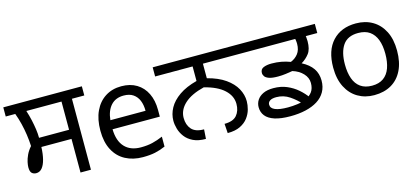

<svg xmlns="http://www.w3.org/2000/svg" viewBox="-62 -1026 3127 1440"><g transform="rotate(-15 1501.5 -306.0)"><path d="M426 0V-261H192Q190 -206 179.5 -165.5Q169 -125 150.5 -103Q132 -81 105 -81Q85 -81 71.5 -93Q58 -105 58 -139Q58 -154 63 -178.5Q68 -203 81.5 -232Q95 -261 119 -288Q117 -331 110.5 -376.5Q104 -422 93 -466.5Q82 -511 67 -551H-7V-622H603V-551H507V0ZM193 -332H426V-551H153Q166 -511 174.5 -472.5Q183 -434 188 -399Q193 -364 193 -332Z M888 -546Q957 -546 1006.5 -516Q1056 -486 1082.5 -431.5Q1109 -377 1109 -304V-251H742Q744 -160 788.5 -112.5Q833 -65 913 -65Q964 -65 1003.5 -74.5Q1043 -84 1085 -102V-25Q1044 -7 1004 1.5Q964 10 909 10Q833 10 774.5 -21Q716 -52 683.5 -113.5Q651 -175 651 -264Q651 -352 680.5 -415Q710 -478 763.5 -512Q817 -546 888 -546ZM887 -474Q824 -474 787.5 -433.5Q751 -393 744 -321H1017Q1017 -367 1003 -401Q989 -435 960.5 -454.5Q932 -474 887 -474Z M1400 0Q1341 0 1302 -19Q1263 -38 1240.5 -68Q1218 -98 1208.5 -131.5Q1199 -165 1199 -194Q1199 -245 1225 -292.5Q1251 -340 1305.5 -378Q1360 -416 1444 -438V-551H1153V-622H1815V-551H1524V-438Q1609 -416 1663 -378Q1717 -340 1743 -292.5Q1769 -245 1769 -194Q1769 -165 1760 -131.5Q1751 -98 1728.5 -68Q1706 -38 1667 -19Q1628 0 1569 0L1564 -73Q1631 -73 1660 -107Q1689 -141 1689 -195Q1689 -257 1637 -305Q1585 -353 1484 -378Q1383 -353 1331 -305Q1279 -257 1279 -195Q1279 -141 1308.5 -107Q1338 -73 1405 -73Z M2057 0Q1983 0 1935.5 -15.5Q1888 -31 1865.5 -59.5Q1843 -88 1843 -127Q1843 -157 1859 -182Q1875 -207 1906.5 -222Q1938 -237 1986 -237Q2044 -237 2090.5 -217Q2137 -197 2173 -165.5Q2209 -134 2232 -101L2170 -67Q2138 -104 2092 -135Q2046 -166 1990 -166Q1957 -166 1940.5 -155Q1924 -144 1924 -125Q1924 -97 1957.5 -83Q1991 -69 2056 -69Q2092 -69 2129.5 -74Q2167 -79 2198.5 -93Q2230 -107 2249.5 -133Q2269 -159 2269 -202Q2269 -243 2238 -276Q2207 -309 2157 -324Q2134 -320 2104.5 -316Q2075 -312 2044 -312Q1999 -312 1975 -320.5Q1951 -329 1942 -342Q1933 -355 1933 -369Q1933 -398 1958.5 -408.5Q1984 -419 2020 -419Q2060 -419 2095.5 -412.5Q2131 -406 2165 -393Q2200 -407 2222.5 -436Q2245 -465 2245 -512Q2245 -526 2242.5 -542.5Q2240 -559 2233 -578L2266 -551H1801V-622H2412V-551H2295L2318 -576Q2322 -560 2324 -543Q2326 -526 2326 -511Q2326 -449 2301.5 -416.5Q2277 -384 2240 -362Q2296 -333 2323.5 -293Q2351 -253 2351 -199Q2351 -149 2329.5 -111.5Q2308 -74 2269 -49.5Q2230 -25 2176 -12.5Q2122 0 2057 0Z M2956 -269Q2956 -180 2925.5 -117.5Q2895 -55 2839 -22.5Q2783 10 2706 10Q2635 10 2579.5 -22.5Q2524 -55 2492 -117.5Q2460 -180 2460 -269Q2460 -402 2527 -474Q2594 -546 2709 -546Q2782 -546 2837.5 -513.5Q2893 -481 2924.5 -419.5Q2956 -358 2956 -269ZM2551 -269Q2551 -206 2567.5 -159.5Q2584 -113 2619 -88Q2654 -63 2708 -63Q2762 -63 2797 -88Q2832 -113 2848.5 -159.5Q2865 -206 2865 -269Q2865 -333 2848 -378Q2831 -423 2796.5 -447.5Q2762 -472 2707 -472Q2625 -472 2588 -418Q2551 -364 2551 -269Z"/></g></svg>

Font: gurmukhi15
Style: Book
Weight: 400
Designer: Jelle Bosma - Monotype Design Team
Foundry: Monotype Imaging Inc.
Version: Version 2.003